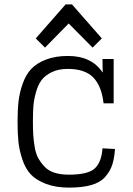

<svg xmlns="http://www.w3.org/2000/svg" viewBox="-20 -841 607 875"><path d="M447 -572 448 -510Q398 -586 290 -586Q232 -586 189.5 -569.5Q147 -553 122.5 -527Q98 -501 83.5 -460Q69 -419 64.5 -379Q60 -339 60 -286Q60 -233 64 -194.5Q68 -156 82 -114Q96 -72 120.5 -46Q145 -20 189.5 -3Q234 14 295 14Q356 14 397 2Q438 -10 460 -35.5Q482 -61 491.5 -90Q501 -119 504 -162L447 -165Q443 -103 412.5 -74Q382 -45 294 -45Q256 -45 228 -54Q200 -63 182.5 -82Q165 -101 154 -121Q143 -141 138 -172Q133 -203 131.5 -227Q130 -251 130 -286Q130 -327 132 -355.5Q134 -384 143.5 -419Q153 -454 169 -475.5Q185 -497 215.5 -512Q246 -527 289 -527Q367 -527 405 -488Q443 -449 452 -370H498V-572ZM185 -624 293 -734 402 -624 444 -666 308 -821H279L143 -666Z"/></svg>

Font: Glegoo
Style: Regular
Weight: 400
Version: Version 2.0.1; ttfautohint (v0.9) -r 48 -G 60